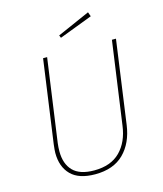

<svg xmlns="http://www.w3.org/2000/svg" viewBox="-126 -954 894 1056"><g transform="rotate(-15 320.5 -425.5)"><path d="M521 -207Q507 -107 448 -48.5Q389 10 285 10Q192 10 147 -35.5Q102 -81 102 -160Q102 -174 106 -208L172 -681H195L129 -209Q126 -185 126 -163Q126 -91 164.5 -51.5Q203 -12 285 -12Q380 -12 433 -65.5Q486 -119 498 -210L564 -681H587ZM485 -836 296 -764 290 -779 476 -861Z"/></g></svg>

Font: FiraGO Thin
Style: Italic
Weight: 100
Italic angle: -8°
Designer: bBox Type GmbH
Foundry: bBox Type GmbH
Version: Version 1.001